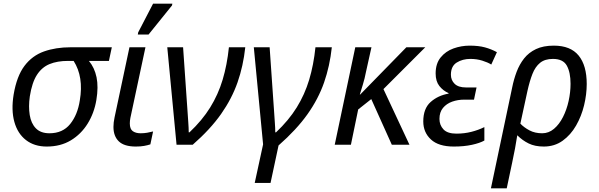

<svg xmlns="http://www.w3.org/2000/svg" viewBox="-20 -796 3295 1056"><path d="M237 10Q169 10 123 -25.5Q77 -61 59 -125.5Q41 -190 55 -276Q72 -377 114.5 -433.5Q157 -490 222 -513Q287 -536 368 -536H595L579 -461H469Q500 -424 511 -371Q522 -318 510 -246Q498 -174 462 -116Q426 -58 369.5 -24Q313 10 237 10ZM252 -63Q325 -63 366 -114Q407 -165 419 -244Q441 -373 385 -461H354Q295 -461 252.5 -443.5Q210 -426 183 -384Q156 -342 144 -266Q136 -210 143.5 -163.5Q151 -117 177.5 -90Q204 -63 252 -63Z M727 10Q663 10 633.5 -18.5Q604 -47 604 -98Q604 -122 610 -150L692 -536H780L697 -147Q694 -131 694 -117Q694 -86 710.5 -74.5Q727 -63 753 -63Q773 -63 789.5 -66Q806 -69 822 -73L807 -2Q792 3 772.5 6.5Q753 10 727 10ZM738 -606 740 -618 822 -776H928L926 -766L797 -606Z M951 0 900 -536H987L1007 -247Q1009 -223 1011 -190Q1013 -157 1015.5 -124Q1018 -91 1018 -68H1022Q1092 -134 1136 -205Q1180 -276 1204.5 -357.5Q1229 -439 1239 -536H1329Q1318 -433 1286.5 -343Q1255 -253 1196 -169Q1137 -85 1040 0Z M1381 210 1427 -2 1376 -536H1463L1483 -247Q1485 -223 1487 -190Q1489 -157 1491.5 -124Q1494 -91 1494 -68H1498Q1568 -134 1612 -205Q1656 -276 1680.5 -357.5Q1705 -439 1715 -536H1805Q1794 -433 1762.5 -342.5Q1731 -252 1671 -167.5Q1611 -83 1512 4L1468 210Z M1821 0 1934 -536H2023L1993 -401Q1986 -364 1975.5 -330Q1965 -296 1959 -276H1961L2215 -536H2319L2089 -306L2232 0H2135L2022 -251L1950 -194L1910 0Z M2476 10Q2392 10 2350 -29Q2308 -68 2308 -128Q2308 -199 2348.5 -235Q2389 -271 2447 -281V-284Q2417 -297 2396.5 -323Q2376 -349 2376 -392Q2376 -446 2403.5 -480Q2431 -514 2474 -529.5Q2517 -545 2563 -545Q2612 -545 2647 -535.5Q2682 -526 2713 -509L2682 -441Q2663 -453 2632.5 -462.5Q2602 -472 2567 -472Q2524 -472 2492 -452Q2460 -432 2460 -385Q2460 -355 2480.5 -335Q2501 -315 2543 -315H2601L2587 -248H2534Q2498 -248 2467 -237Q2436 -226 2416.5 -202.5Q2397 -179 2397 -142Q2397 -108 2419 -84.5Q2441 -61 2490 -61Q2534 -61 2573 -71Q2612 -81 2644 -97V-23Q2619 -9 2575.5 0.5Q2532 10 2476 10Z M2797 -315Q2806 -360 2821.5 -401Q2837 -442 2862.5 -474.5Q2888 -507 2928 -526Q2968 -545 3026 -545Q3118 -545 3162.5 -490.5Q3207 -436 3207 -334Q3207 -277 3192.5 -217Q3178 -157 3148.5 -105.5Q3119 -54 3074.5 -22Q3030 10 2971 10Q2922 10 2887.5 -7Q2853 -24 2825 -52Q2819 -13 2812.5 21.5Q2806 56 2797 98L2767 240H2680ZM2962 -63Q2998 -63 3027 -87.5Q3056 -112 3076.5 -152.5Q3097 -193 3107.5 -241Q3118 -289 3118 -335Q3118 -398 3097.5 -435Q3077 -472 3021 -472Q2977 -472 2950.5 -450.5Q2924 -429 2908.5 -389.5Q2893 -350 2881 -296L2842 -116Q2862 -95 2892 -79Q2922 -63 2962 -63Z"/></svg>

Font: Noto Sans
Style: Italic
Weight: 400
Italic angle: -12°
Designer: Monotype Design Team
Foundry: Monotype Imaging Inc.
Version: Version 2.013; ttfautohint (v1.8.4.7-5d5b)